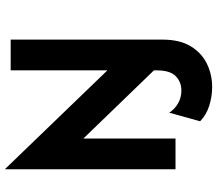

<svg xmlns="http://www.w3.org/2000/svg" viewBox="-68 -618 825 728"><g transform="rotate(-90 344.0 -253.5)"><path d="M378.5 138.9Q342.4 138.9 307.3 127.8Q272.2 116.7 248.6 93.1L281.2 -23.6Q295.1 -2.8 316.7 9.7Q338.2 22.2 365.3 22.2Q397.9 22.2 419.8 0.7Q441.7 -20.8 441.7 -71.5V-81.9L183.3 -349.3V0H66.7V-645.8H68.1L441.7 -258.3V-625H558.3V-49.3Q558.3 16 533 57.6Q507.6 99.3 466.7 119.1Q425.7 138.9 378.5 138.9Z"/></g></svg>

Font: Afacad Flux
Style: Regular
Weight: 400
Designer: Kristian Moeller
Foundry: Dicotype
Version: Version 1.100